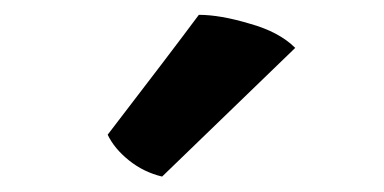

<svg xmlns="http://www.w3.org/2000/svg" viewBox="-20 -799 510 255"><path d="M372.1 -735.4Q350.6 -756.8 311.5 -767.6Q272.5 -779.3 244.1 -779.3Q204.1 -725.6 123 -620.1Q131.8 -601.6 151.4 -585.9Q170.9 -570.3 195.3 -564.5Q253.9 -621.1 372.1 -735.4Z"/></svg>

Font: cl
Style: Bold
Weight: 400
Designer: Mitja Miklavcic
Version: Version 7.504; 2011; Build 1021